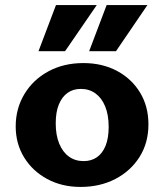

<svg xmlns="http://www.w3.org/2000/svg" viewBox="-20 -730 649 758"><path d="M298 8Q224 8 166 -23.5Q108 -55 75 -109Q42 -163 42 -231Q42 -301 76 -358Q110 -415 170.5 -448Q231 -481 309 -481Q384 -481 442 -450Q500 -419 533 -364.5Q566 -310 566 -239Q566 -166 531 -110.5Q496 -55 435.5 -23.5Q375 8 298 8ZM310 -94Q341 -94 363 -109.5Q385 -125 397 -155Q409 -185 409 -229Q409 -277 395 -310.5Q381 -344 356.5 -361.5Q332 -379 299 -379Q269 -379 247 -363.5Q225 -348 212.5 -318Q200 -288 200 -243Q200 -196 214 -162.5Q228 -129 252.5 -111.5Q277 -94 310 -94ZM132 -528 201 -710H362L237 -528ZM332 -528 401 -710H562L438 -528Z"/></svg>

Font: Ysabeau SC ExtraBold
Style: Regular
Weight: 800
Designer: Christian Thalmann (Catharsis Fonts)
Version: Version 2.001;gftools[0.9.30]; featfreeze: smcp